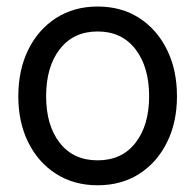

<svg xmlns="http://www.w3.org/2000/svg" viewBox="-20 -547 589 579"><path d="M274.4 11.7Q203.1 11.7 149.2 -22.7Q95.2 -57.1 65.2 -117.7Q35.2 -178.2 35.2 -256.8Q35.2 -335.9 65.2 -397Q95.2 -458 149.2 -492.7Q203.1 -527.3 274.4 -527.3Q346.2 -527.3 399.9 -492.7Q453.6 -458 483.6 -397Q513.7 -335.9 513.7 -256.8Q513.7 -178.2 483.6 -117.7Q453.6 -57.1 399.9 -22.7Q346.2 11.7 274.4 11.7ZM274.4 -63.5Q347.7 -63.5 388.7 -116.5Q429.7 -169.4 429.7 -256.8Q429.7 -345.2 388.4 -398.7Q347.2 -452.1 274.4 -452.1Q201.7 -452.1 160.4 -398.9Q119.1 -345.7 119.1 -256.8Q119.1 -168.9 160.2 -116.2Q201.2 -63.5 274.4 -63.5Z"/></svg>

Font: Inter Display
Style: Regular
Weight: 400
Designer: Rasmus Andersson
Foundry: rsms
Version: Version 4.000;git-37864ae